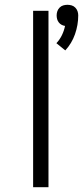

<svg xmlns="http://www.w3.org/2000/svg" viewBox="-20 -780 346 800"><path d="M252 -570 215 -600Q229 -615 238 -633.5Q247 -652 251 -672Q244 -673 237 -676.5Q230 -680 225 -686.5Q220 -693 218 -700.5Q216 -708 216 -716Q216 -725 219 -733.5Q222 -742 228.5 -748.5Q235 -755 243.5 -757.5Q252 -760 261 -760Q270 -760 278.5 -757.5Q287 -755 293.5 -748.5Q300 -742 303 -733.5Q306 -725 306 -716Q306 -676 292.5 -637.5Q279 -599 252 -570ZM118 0V-735H182V0Z"/></svg>

Font: Iosevka Aile Light
Style: Regular
Weight: 300
Designer: Belleve Invis
Foundry: Belleve Invis
Version: Version 27.3.5; ttfautohint (v1.8.4)